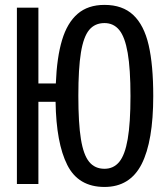

<svg xmlns="http://www.w3.org/2000/svg" viewBox="-20 -737 655 769"><path d="M593.8 -352.3Q593.8 -171.3 547.2 -79.7Q500.5 11.8 398.5 11.8Q293.8 11.8 249.5 -76.2Q205.1 -164.1 202.6 -329.2H133.8V0H47.7V-706.2H133.8V-402.6H203.6Q207.7 -507.2 228.5 -576.4Q249.2 -645.6 290.8 -681.5Q332.3 -717.4 398.5 -717.4Q470.8 -717.4 513.8 -676.9Q556.9 -636.4 575.4 -556.4Q593.8 -476.4 593.8 -352.3ZM293.8 -353.3Q293.8 -243.1 304.1 -179.7Q314.4 -116.4 337.2 -88.7Q360 -61 398.5 -61Q434.9 -61 457.7 -88.7Q480.5 -116.4 491.5 -180Q502.6 -243.6 502.6 -352.3Q502.6 -461 491.5 -524.9Q480.5 -588.7 457.7 -616.7Q434.9 -644.6 398.5 -644.6Q360 -644.6 337.2 -617.2Q314.4 -589.7 304.1 -526.4Q293.8 -463.1 293.8 -353.3Z"/></svg>

Font: Fira Code
Style: Regular
Weight: 400
Designer: Carrois Corporate, Edenspiekermann AG, Nikita Prokopov
Foundry: Carrois Corporate, Edenspiekermann AG, Nikita Prokopov
Version: Version 5.002